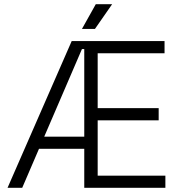

<svg xmlns="http://www.w3.org/2000/svg" viewBox="-20 -896 851 916"><path d="M382 0V-186H166L86 0H16L322 -700H765V-642H446V-380H737V-322H446V-58H769V0ZM382 -244V-662H371L191 -244ZM371 -758 437 -876H515L433 -758Z"/></svg>

Font: Space Grotesk Frontify Light
Style: Regular
Weight: 300
Designer: Florian Karsten
Version: Version 2.000